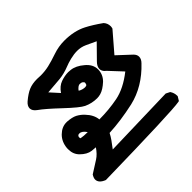

<svg xmlns="http://www.w3.org/2000/svg" viewBox="-123 -450 794 794"><g transform="rotate(45 274.5 -53.0)"><path d="M51.8 70.3 52.7 48.8Q52.7 24.4 47.4 1Q42 -22.5 30.8 -55.2Q19.5 -87.9 19.5 -122.1Q19.5 -178.7 41 -220.7Q56.6 -251 83 -288.1Q95.7 -299.8 113.3 -299.8Q118.2 -299.8 125 -297.9L209 -225.6Q261.7 -282.2 262.7 -283.2Q273.4 -293.9 285.2 -293.9Q298.8 -293.9 311.5 -281.2Q381.8 -214.8 401.4 -130.9Q418.9 -51.8 421.9 15.6Q435.5 22.5 447.8 31.2Q460 40 479.5 54.7L470.7 -263.7L479.5 -281.2Q494.1 -291 510.7 -291H513.7L531.2 -280.3L532.2 -276.4Q541 -229.5 548.8 164.1Q537.1 194.3 515.6 194.3Q506.8 194.3 494.1 186.5L460 132.8Q448.2 114.3 423.8 97.7Q422.9 109.4 421.9 120.1Q418.9 143.6 396.5 166Q377.9 184.6 349.6 184.6Q345.7 184.6 341.8 184.6Q307.6 181.6 286.1 159.7Q264.6 137.7 264.6 111.3Q264.6 108.4 264.6 106.4Q266.6 79.1 274.4 63.5Q283.2 46.9 296.9 34.2Q323.2 8.8 352.5 5.9Q352.5 -49.8 342.3 -102.1Q332 -154.3 288.1 -210L230.5 -156.2L226.6 -151.4Q216.8 -141.6 205.1 -141.6Q190.4 -141.6 175.8 -156.2L116.2 -214.8Q104.5 -190.4 95.7 -170.9Q86.9 -151.4 86.9 -129.9Q86.9 -110.4 92.3 -88.9Q97.7 -67.4 103.5 -53.7Q115.2 -24.4 118.2 4.9Q120.1 28.3 124 76.2L163.1 41Q138.7 24.4 130.9 2Q123 -20.5 123 -41Q123 -47.9 124 -54.7Q127 -82 150.4 -109.4Q172.9 -136.7 202.1 -136.7Q231.4 -136.7 252.9 -115.2Q275.4 -90.8 281.2 -70.3Q284.2 -59.6 284.2 -49.8Q284.2 -19.5 271.5 7.8Q261.7 28.3 211.9 81.1Q162.1 133.8 143.6 160.2Q130.9 177.7 116.2 177.7Q102.5 177.7 89.8 163.1Q68.4 137.7 60.1 117.7Q51.8 97.7 51.8 70.3ZM355.5 77.1Q335 90.8 335 105.5Q335 111.3 336.9 113.3Q342.8 120.1 352.5 116.2Q355.5 99.6 355.5 79.1Q355.5 78.1 355.5 77.1ZM216.8 -46.9Q216.8 -46.9 216.3 -50.3Q215.8 -53.7 213.9 -56.6L208 -58.6Q205.1 -59.6 204.1 -59.6Q199.2 -59.6 195.3 -54.2Q191.4 -48.8 191.4 -40Q191.4 -30.3 207 -17.6L210 -20.5Q216.8 -34.2 216.8 -46.9Z"/></g></svg>

Font: JasonHandwriting2
Style: SemiBold
Weight: 600
Version: Version 1.04.7